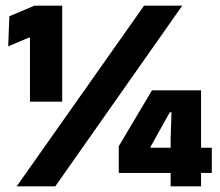

<svg xmlns="http://www.w3.org/2000/svg" viewBox="-20 -659 777 679"><path d="M86 -299.5V-525.5H81L9 -495L13 -601.5L102 -639H200V-299.5ZM39 0 489.5 -639H624.5L175.5 0ZM583.5 0V-172L586.5 -262H580.5L512.5 -140V-105.5L463.5 -136.5H729V-47.5H400V-142L517.5 -339.5H691V0Z"/></svg>

Font: Anek Gujarati ExtraBold
Style: Regular
Weight: 800
Version: Version 1.003